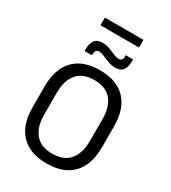

<svg xmlns="http://www.w3.org/2000/svg" viewBox="-227 -1060 1052 1184"><g transform="rotate(30 299.0 -467.5)"><path d="M161.5 -892.5V-947H436V-892.5ZM299 12Q178 12 115 -54.8Q52 -121.5 52 -246V-393.5Q52 -517.5 115 -584.2Q178 -651 299 -651Q420 -651 483 -584.2Q546 -517.5 546 -393.5V-246Q546 -121.5 483 -54.8Q420 12 299 12ZM299 -57.5Q380 -57.5 421 -105.8Q462 -154 462 -242.5V-397Q462 -485.5 421 -533.5Q380 -581.5 299 -581.5Q218.5 -581.5 177.5 -533.5Q136.5 -485.5 136.5 -397V-242.5Q136.5 -154 177.5 -105.8Q218.5 -57.5 299 -57.5ZM369.5 -711Q350 -711 332 -716.5Q314 -722 297.2 -729.2Q280.5 -736.5 265.5 -742.2Q250.5 -748 236.5 -748Q221.5 -748 215 -739Q208.5 -730 208.5 -712.5V-706H156.5V-721Q156.5 -760 173 -783Q189.5 -806 229 -806Q248.5 -806 266.8 -800.5Q285 -795 301.5 -787.5Q318 -780 333.2 -774.5Q348.5 -769 362 -769Q377.5 -769 383.5 -778Q389.5 -787 389.5 -804.5V-811H441V-795.5Q441 -756.5 424.8 -733.8Q408.5 -711 369.5 -711Z"/></g></svg>

Font: Anek Latin Medium
Style: Regular
Weight: 400
Version: Version 1.003